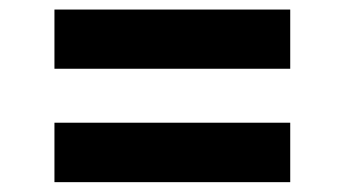

<svg xmlns="http://www.w3.org/2000/svg" viewBox="-20 -488 711 396"><path d="M92.3 -346.2V-468.3H578.6V-346.2ZM92.3 -112.3V-234.9H578.6V-112.3Z"/></svg>

Font: Inter 20pt
Style: Bold
Weight: 700
Version: Version 4.001;git-66647c0bb